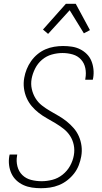

<svg xmlns="http://www.w3.org/2000/svg" viewBox="-20 -986 540 1014"><path d="M196 8Q172 8 148.5 4.5Q125 1 104 -8.5Q83 -18 66.5 -33.5Q50 -49 40.5 -69.5Q31 -90 28 -113.5Q25 -137 29 -161L31 -170H71L70 -163Q65 -135 72 -107.5Q79 -80 98 -61.5Q117 -43 144 -36Q171 -29 200 -29Q228 -29 257 -36.5Q286 -44 310.5 -63.5Q335 -83 350 -110Q365 -137 370 -166Q375 -194 369.5 -220.5Q364 -247 350 -268.5Q336 -290 315.5 -306Q295 -322 272.5 -335.5Q250 -349 227.5 -361.5Q205 -374 184.5 -390Q164 -406 147.5 -425.5Q131 -445 120.5 -469Q110 -493 106.5 -520Q103 -547 108 -575Q112 -598 121 -620.5Q130 -643 144.5 -663.5Q159 -684 178.5 -700Q198 -716 220 -725.5Q242 -735 266 -739Q290 -743 313 -743Q337 -743 360 -739.5Q383 -736 403 -726Q423 -716 438.5 -700.5Q454 -685 462.5 -664.5Q471 -644 473.5 -620.5Q476 -597 472 -574L470 -565H430L431 -572Q436 -600 430.5 -626.5Q425 -653 407.5 -672Q390 -691 364 -698.5Q338 -706 310 -706Q282 -706 253.5 -698Q225 -690 202 -670.5Q179 -651 165.5 -624Q152 -597 147 -570Q142 -542 148 -515.5Q154 -489 167.5 -467Q181 -445 201.5 -429Q222 -413 244.5 -400Q267 -387 289.5 -374Q312 -361 332 -345Q352 -329 369 -309.5Q386 -290 396.5 -266Q407 -242 410.5 -215Q414 -188 409 -160Q405 -137 396 -113.5Q387 -90 371.5 -70Q356 -50 335.5 -34Q315 -18 291.5 -8.5Q268 1 244 4.5Q220 8 196 8ZM234 -807 207 -830 328 -966H380L455 -827L423 -810L348 -932Z"/></svg>

Font: Iosevka Extralight Oblique
Style: Regular
Weight: 200
Italic angle: -9°
Monospace: yes
Designer: Belleve Invis
Foundry: Belleve Invis
Version: Version 32.5.0; ttfautohint (v1.8.4)